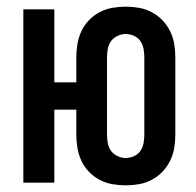

<svg xmlns="http://www.w3.org/2000/svg" viewBox="-20 -548 588 576"><path d="M357 8Q337 8 317 4.5Q297 1 279 -8.5Q261 -18 247 -32.5Q233 -47 224.5 -65Q216 -83 212.5 -103Q209 -123 209 -143V-219H143V0H50V-520H143V-301H209V-377Q209 -397 212.5 -417Q216 -437 224.5 -455Q233 -473 247 -487.5Q261 -502 279 -511.5Q297 -521 317 -524.5Q337 -528 357 -528Q377 -528 397 -524.5Q417 -521 435 -511.5Q453 -502 467 -487.5Q481 -473 490 -455Q499 -437 502.5 -417Q506 -397 506 -377V-143Q506 -123 502.5 -103Q499 -83 490 -65Q481 -47 467 -32.5Q453 -18 435 -8.5Q417 1 397 4.5Q377 8 357 8ZM357 -74Q370 -74 382 -79.5Q394 -85 401 -95Q408 -105 410.5 -118Q413 -131 413 -143V-377Q413 -389 410.5 -402Q408 -415 401 -425Q394 -435 382 -440.5Q370 -446 357 -446Q345 -446 333 -440.5Q321 -435 313.5 -425Q306 -415 303.5 -402Q301 -389 301 -377V-143Q301 -131 303.5 -118Q306 -105 313.5 -95Q321 -85 333 -79.5Q345 -74 357 -74Z"/></svg>

Font: Iosevka Semi-Condensed Medium
Style: Regular
Weight: 500
Monospace: yes
Designer: Belleve Invis
Foundry: Belleve Invis
Version: Version 27.3.5